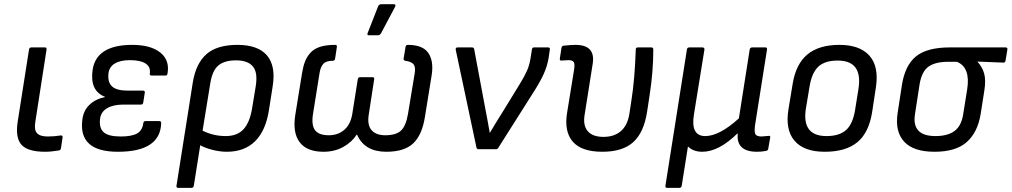

<svg xmlns="http://www.w3.org/2000/svg" viewBox="-20 -715 4847 920"><path d="M195.8 12.2Q113.3 12.2 83 -21.2Q52.7 -54.7 64.9 -132.8L119.1 -478Q120.6 -487.8 130.9 -487.8H194.8Q204.6 -487.8 203.1 -478L148.9 -128.9Q143.1 -92.3 157.5 -76.7Q171.9 -61 209 -61Q240.7 -61 271 -65.9Q275.9 -66.4 278.3 -64Q280.8 -61.5 279.8 -56.2L272 -3.9Q270.5 4.4 262.2 5.9Q225.1 12.2 195.8 12.2Z M545.4 12.2Q448.7 12.2 406.7 -26.6Q364.7 -65.4 374.5 -141.1Q379.4 -184.6 408.4 -212.6Q437.5 -240.7 483.4 -250V-251Q409.2 -279.3 423.8 -380.9Q442.4 -500 613.8 -500Q701.7 -500 747.8 -463.4Q793.9 -426.8 782.7 -362.8Q781.2 -353 773.4 -353H706.5Q696.3 -353 697.8 -362.8Q702.6 -394.5 677.7 -410.6Q652.8 -426.8 602.5 -426.8Q556.2 -426.8 529.3 -410.2Q502.4 -393.6 499.5 -360.8Q495.6 -319.8 517.6 -300.3Q539.6 -280.8 591.8 -280.8H664.6Q675.3 -280.8 673.8 -271L666.5 -224.1Q664.6 -213.9 655.8 -213.9H571.8Q522.5 -213.9 493.2 -196.5Q463.9 -179.2 459.5 -146Q454.1 -101.1 477.1 -81.1Q500 -61 558.6 -61Q611.3 -61 636.7 -75.4Q662.1 -89.8 666.5 -124Q668 -134.8 676.8 -134.8H742.7Q752.4 -134.8 752.4 -125Q748 12.2 545.4 12.2Z M833.5 185.1Q824.2 185.1 825.7 174.8L903.8 -319.8Q918.5 -410.6 969 -455.3Q1019.5 -500 1117.7 -500Q1215.8 -500 1259 -449.7Q1302.2 -399.4 1286.6 -301.8L1268.6 -187Q1253.4 -88.9 1202.4 -38.3Q1151.4 12.2 1066.4 12.2Q1035.2 12.2 999.5 3.4Q963.9 -5.4 939.5 -19L908.7 174.8Q907.2 185.1 897.5 185.1ZM987.8 -316.9 950.7 -88.9Q1002.4 -63 1061.5 -63Q1117.2 -63 1147.5 -96.4Q1177.7 -129.9 1188.5 -199.2L1205.6 -303.2Q1215.8 -368.2 1191.4 -397Q1167 -425.8 1111.3 -425.8Q1055.7 -425.8 1026.6 -401.6Q997.6 -377.4 987.8 -316.9Z M1747.1 -545.9Q1736.8 -545.9 1742.2 -558.1L1792 -685.1Q1795.9 -694.8 1808.1 -694.8H1867.2Q1873 -694.8 1874.5 -691.2Q1876 -687.5 1873 -682.1L1806.2 -556.2Q1800.8 -545.9 1790 -545.9ZM1530.3 12.2Q1450.2 12.2 1415.8 -33.7Q1381.3 -79.6 1395 -165L1427.2 -363.8Q1432.6 -397 1441.2 -419.4Q1449.7 -441.9 1466.8 -461.4Q1483.9 -481 1513.4 -490.5Q1543 -500 1585.9 -500Q1595.7 -500 1594.2 -490.2L1585.9 -435.1Q1584 -423.8 1575.2 -423.8Q1543 -423.8 1529.5 -409.4Q1516.1 -395 1511.2 -365.2L1480 -169.9Q1471.2 -115.7 1489.5 -91.3Q1507.8 -66.9 1555.2 -66.9Q1599.6 -66.9 1629.6 -92.8Q1659.7 -118.7 1668 -168.9L1694.3 -335Q1696.3 -345.2 1705.1 -345.2H1765.1Q1774.4 -345.2 1772.9 -335L1747.1 -167Q1738.8 -116.2 1760.3 -91.6Q1781.7 -66.9 1826.2 -66.9Q1877.9 -66.9 1901.6 -89.4Q1925.3 -111.8 1935.1 -169.9L1967.3 -365.2Q1971.7 -393.1 1962.2 -406.2Q1952.6 -419.4 1921.9 -423.8Q1912.6 -425.3 1914.1 -435.1L1923.3 -490.2Q1924.8 -500 1934.1 -500Q2005.9 -500 2032.5 -460.9Q2059.1 -421.9 2048.3 -354L2016.1 -154.8Q2002.4 -67.9 1959.7 -27.8Q1917 12.2 1831.1 12.2Q1726.6 12.2 1690.9 -69.8H1689Q1666.5 -34.2 1625 -11Q1583.5 12.2 1530.3 12.2Z M2272.9 0Q2264.2 0 2262.7 -9.8L2163.6 -477.1Q2162.1 -487.8 2172.9 -487.8H2240.7Q2251 -487.8 2252 -480L2305.7 -192.9Q2307.6 -182.6 2315.4 -141.8Q2323.2 -101.1 2326.7 -79.1H2327.6Q2347.7 -113.8 2397.9 -193.8L2469.7 -311Q2492.7 -348.1 2504.6 -374.8Q2516.6 -401.4 2522 -435.1L2528.8 -478Q2530.3 -487.8 2538.6 -487.8H2606Q2616.2 -487.8 2614.7 -478L2608.9 -438Q2602.5 -398.4 2585 -359.9Q2567.4 -321.3 2535.6 -272L2367.7 -6.8Q2363.8 0 2356.9 0Z M2866.2 12.2Q2766.1 12.2 2724.4 -36.4Q2682.6 -85 2697.3 -174.8L2730.5 -378.9Q2735.4 -408.2 2729.2 -417.5Q2723.1 -426.8 2703.6 -426.8Q2692.9 -426.8 2670.4 -424.8Q2665.5 -424.3 2663.6 -427.2Q2661.6 -430.2 2662.6 -435.1L2670.4 -485.8Q2671.9 -494.6 2680.2 -496.1Q2716.3 -500 2737.3 -500Q2833.5 -500 2820.3 -411.1L2781.2 -164.1Q2772.9 -113.8 2796.4 -86.4Q2819.8 -59.1 2871.6 -59.1Q2922.4 -59.1 2954.6 -86.4Q2986.8 -113.8 2995.6 -168.9L3005.4 -232.9Q3021.5 -333.5 3026.4 -478Q3026.4 -487.8 3036.6 -487.8H3100.6Q3110.4 -487.8 3110.4 -478Q3110.4 -371.6 3092.3 -255.9L3080.6 -179.2Q3065.4 -80.6 3014.6 -34.2Q2963.9 12.2 2866.2 12.2Z M3176.3 185.1Q3167 185.1 3168.5 174.8L3271.5 -478Q3272.9 -487.8 3283.2 -487.8H3346.2Q3350.6 -487.8 3353.3 -485.1Q3356 -482.4 3355.5 -478L3305.2 -167Q3288.1 -63 3359.4 -63Q3427.2 -63 3520.5 -147.9L3572.3 -478Q3572.8 -482.4 3576.2 -485.1Q3579.6 -487.8 3583.5 -487.8H3647.5Q3656.7 -487.8 3655.3 -478L3598.1 -116.2Q3593.3 -82 3599.9 -71.5Q3606.4 -61 3629.4 -61Q3634.3 -61 3663.6 -64Q3668.5 -64.5 3669.9 -62.3Q3671.4 -60.1 3670.4 -55.2L3661.1 -2Q3659.7 6.3 3651.4 7.8Q3631.8 12.2 3607.4 12.2Q3556.6 12.2 3533.7 -9.8Q3510.7 -31.7 3515.1 -75.2H3513.2Q3423.8 12.2 3345.2 12.2Q3301.8 12.2 3276.4 -13.2L3246.6 174.8Q3245.1 185.1 3235.4 185.1Z M3932.1 12.2Q3832 12.2 3786.9 -40.8Q3741.7 -93.8 3758.3 -192.9L3778.3 -314Q3793.9 -408.7 3849.1 -454.3Q3904.3 -500 4002.4 -500Q4099.6 -500 4145.8 -448.5Q4191.9 -397 4177.2 -297.9L4159.2 -179.2Q4144 -80.1 4088.6 -33.9Q4033.2 12.2 3932.1 12.2ZM3940.4 -63Q4002 -63 4034.2 -92Q4066.4 -121.1 4077.1 -187L4093.3 -288.1Q4115.2 -424.8 3994.1 -424.8Q3932.6 -424.8 3901.4 -395.8Q3870.1 -366.7 3859.4 -301.8L3842.3 -199.2Q3818.8 -63 3940.4 -63Z M4458 12.2Q4356.4 12.2 4312 -36.6Q4267.6 -85.4 4281.2 -173.8L4301.3 -305.2Q4315.9 -401.4 4368.9 -444.6Q4421.9 -487.8 4531.2 -487.8H4798.3Q4808.6 -487.8 4807.1 -478L4798.3 -424.8Q4796.9 -415 4788.1 -415L4664.1 -419.9V-418.9Q4687.5 -393.1 4696 -361.8Q4704.6 -330.6 4696.3 -278.8L4679.2 -169.9Q4665 -81.1 4612.5 -34.4Q4560.1 12.2 4458 12.2ZM4462.4 -63Q4520.5 -63 4553.5 -87.2Q4586.4 -111.3 4595.2 -167L4614.3 -286.1Q4631.3 -391.6 4565.4 -418.9H4522.9Q4461.9 -418.9 4429.2 -395.8Q4396.5 -372.6 4386.2 -310.1L4364.3 -168Q4347.7 -63 4462.4 -63Z"/></svg>

Font: Sofia Sans
Style: Italic
Weight: 400
Italic angle: -9°
Designer: Botio Nikoltchev, Ani Petrova
Foundry: lettersoup
Version: Version 4.100